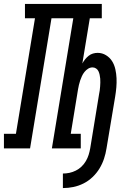

<svg xmlns="http://www.w3.org/2000/svg" viewBox="-62 -755 682 977"><path d="M258 202V128Q275 128 291.5 124.5Q308 121 324 113Q340 105 353 92.5Q366 80 375 64.5Q384 49 389 33Q394 17 397 0Q408 -69 419.5 -137.5Q431 -206 442 -275Q444 -285 445.5 -295Q447 -305 447.5 -315Q448 -325 448.5 -335Q449 -345 448 -355Q447 -365 445 -374.5Q443 -384 439 -392.5Q435 -401 427 -406.5Q419 -412 409 -412Q397 -412 386.5 -405.5Q376 -399 368 -389Q360 -379 355 -368Q350 -357 346 -345.5Q342 -334 339.5 -322.5Q337 -311 335 -300L298 -74H349V0H202L311 -662H200L91 0H-42V-74H19L116 -662H65V-735H456V-662H395L357 -432Q363 -443 371 -453Q379 -463 389 -471Q399 -479 411 -482.5Q423 -486 435 -486Q458 -486 477.5 -474Q497 -462 508.5 -443.5Q520 -425 525 -402.5Q530 -380 531 -357Q532 -334 530 -310.5Q528 -287 524 -263L480 0Q476 26 467.5 52Q459 78 444.5 102Q430 126 409 146Q388 166 363 178.5Q338 191 311.5 196.5Q285 202 258 202Z"/></svg>

Font: Iosevka Slab Extended Oblique
Style: Regular
Weight: 400
Width: 7
Italic angle: -9°
Monospace: yes
Designer: Belleve Invis
Foundry: Belleve Invis
Version: Version 11.1.0; ttfautohint (v1.8.3)